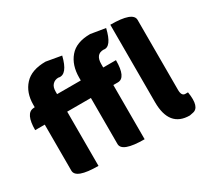

<svg xmlns="http://www.w3.org/2000/svg" viewBox="-161 -1059 1417 1319"><g transform="rotate(-30 548.0 -399.5)"><path d="M997 14Q835 14 835 -185V-799Q1014 -799 1014 -734V-179Q1014 -130 1044 -130H1065Q1086 -1 1022 9ZM646 0Q468 0 468 -65V-430H280V0Q102 0 102 -65V-430H26Q26 -562 91 -567L102 -568V-588Q102 -683 156 -742Q210 -802 323 -802L443 -781Q411 -650 347 -662L345 -663Q316 -663 298 -644Q280 -626 280 -589V-569H468V-591Q468 -690 520 -751Q572 -813 683 -813L799 -794Q768 -662 709 -674Q646 -674 646 -596V-569H747Q747 -430 682 -430H646V0Z"/></g></svg>

Font: Swei Half Moon CJK SC
Style: Black
Weight: 900
Version: Version 2.071